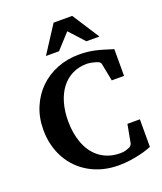

<svg xmlns="http://www.w3.org/2000/svg" viewBox="-166 -1023 968 1146"><g transform="rotate(-20 318.0 -450.0)"><path d="M600.1 -23.9Q590.8 -20 571 -13.4Q551.3 -6.8 523.4 -0.2Q495.6 6.3 461.2 11.2Q426.8 16.1 388.2 16.1Q336.9 16.1 291 4.4Q245.1 -7.3 206.1 -29.3Q167 -51.3 135.7 -82.5Q104.5 -113.8 82.5 -153.1Q60.5 -192.4 48.8 -238.5Q37.1 -284.7 37.1 -335.9Q37.1 -414.1 64.2 -478.5Q91.3 -543 138.7 -589.4Q186 -635.7 250.5 -661.4Q314.9 -687 389.2 -687Q417.5 -687 440.9 -684.6Q464.4 -682.1 488 -677Q511.7 -671.9 538.3 -664.1Q564.9 -656.2 600.1 -645V-475.1H522L500 -586.9Q500 -589.4 496.1 -595Q492.2 -600.6 486.8 -603Q482.9 -605 474.9 -607.7Q466.8 -610.4 456.8 -612.8Q446.8 -615.2 436 -617.2Q425.3 -619.1 416 -619.1Q364.7 -619.1 323.5 -598.9Q282.2 -578.6 253.4 -541.3Q224.6 -503.9 209.2 -451.4Q193.8 -398.9 193.8 -334Q193.8 -298.8 199.2 -264.2Q204.6 -229.5 216.1 -197.8Q227.5 -166 245.8 -138.9Q264.2 -111.8 289.6 -91.8Q314.9 -71.8 348.4 -60.3Q381.8 -48.8 423.8 -48.8Q442.4 -48.8 458 -53.5Q473.6 -58.1 481.9 -62Q485.8 -63.5 491.7 -70.1Q497.6 -76.7 499 -81.1L521 -199.2H600.1ZM459.5 -746.1 372.6 -841.3 285.6 -746.1H202.6L313.5 -917.5H431.6L542.5 -746.1Z"/></g></svg>

Font: Charis SIL Afr
Style: Bold
Weight: 700
Foundry: SIL International
Version: Version 5.000